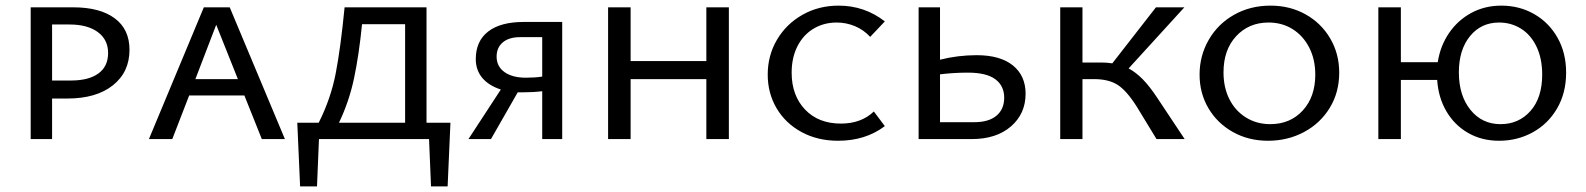

<svg xmlns="http://www.w3.org/2000/svg" viewBox="-20 -494 5633 682"><path d="M440 -317Q440 -238 381 -191Q322 -144 219 -144H165V0H89V-468H240Q335 -468 387.5 -429Q440 -390 440 -317ZM364 -306Q364 -353 327.5 -380Q291 -407 227 -407H165V-208H232Q295 -208 329.5 -233Q364 -258 364 -306Z M848 -155H652L592 0H509L704 -468H796L992 0H910ZM825 -213 748 -406 674 -213Z M1570 168H1511L1504 0H1113L1106 168H1046L1036 -58H1112Q1155 -143 1172.5 -233.5Q1190 -324 1204 -468H1495V-58H1580ZM1419 -58V-408H1266Q1255 -298 1237.5 -215.5Q1220 -133 1184 -58Z M1977 -416V0H1906V-170Q1874 -166 1835 -166H1819L1724 0H1644L1759 -176Q1716 -190 1693 -217.5Q1670 -245 1670 -284Q1670 -348 1714 -382Q1758 -416 1840 -416ZM1906 -222V-362H1827Q1788 -362 1766 -343.5Q1744 -325 1744 -293Q1744 -258 1772 -238Q1800 -218 1848 -218Q1881 -218 1906 -222Z M2569 -468V0H2489V-213H2220V0H2140V-468H2220V-277H2489V-468Z M2707 -229Q2707 -297 2740 -353Q2773 -409 2830.5 -441.5Q2888 -474 2959 -474Q3051 -474 3123 -418L3071 -363Q3048 -388 3017 -401Q2986 -414 2952 -414Q2906 -414 2869.5 -392Q2833 -370 2812.5 -329.5Q2792 -289 2792 -236Q2792 -155 2839.5 -105Q2887 -55 2967 -55Q3039 -55 3084 -98L3123 -46Q3054 6 2957 6Q2884 6 2827 -25Q2770 -56 2738.5 -109.5Q2707 -163 2707 -229Z M3623 -161Q3623 -90 3571 -45Q3519 0 3432 0H3243V-468H3319V-282Q3383 -298 3449 -298Q3533 -298 3578 -261.5Q3623 -225 3623 -161ZM3547 -147Q3547 -189 3515.5 -212.5Q3484 -236 3418 -236Q3368 -236 3319 -230V-60H3441Q3492 -60 3519.5 -83Q3547 -106 3547 -147Z M4188 0H4088L4018 -115Q3982 -172 3950 -192.5Q3918 -213 3866 -213H3825V0H3746V-468H3825V-272H3891Q3913 -272 3931 -269L4086 -468H4187L3989 -251Q4015 -237 4039.5 -212Q4064 -187 4091 -146Z M4241 -229Q4241 -296 4273.5 -352.5Q4306 -409 4363.5 -441.5Q4421 -474 4493 -474Q4562 -474 4617.5 -443Q4673 -412 4705 -357.5Q4737 -303 4737 -236Q4737 -166 4703.5 -111Q4670 -56 4612 -25Q4554 6 4484 6Q4415 6 4359.5 -25Q4304 -56 4272.5 -109.5Q4241 -163 4241 -229ZM4652 -229Q4652 -283 4630.5 -325Q4609 -367 4571.5 -390.5Q4534 -414 4486 -414Q4416 -414 4371 -365.5Q4326 -317 4326 -237Q4326 -183 4347 -141.5Q4368 -100 4406 -76.5Q4444 -53 4492 -53Q4563 -53 4607.5 -101.5Q4652 -150 4652 -229Z M5543 -236Q5543 -164 5511 -109Q5479 -54 5424.5 -24Q5370 6 5305 6Q5243 6 5194.5 -22Q5146 -50 5117.5 -99Q5089 -148 5085 -210H4956V0H4876V-468H4956V-273H5087Q5096 -331 5127 -376.5Q5158 -422 5206 -448Q5254 -474 5313 -474Q5377 -474 5429.5 -444Q5482 -414 5512.5 -360Q5543 -306 5543 -236ZM5458 -229Q5458 -286 5438 -328Q5418 -370 5383 -392Q5348 -414 5305 -414Q5241 -414 5201.5 -365.5Q5162 -317 5162 -237Q5162 -155 5203 -104Q5244 -53 5310 -53Q5375 -53 5416.5 -100Q5458 -147 5458 -229Z"/></svg>

Font: Ysabeau SC Medium
Style: Regular
Weight: 500
Designer: Christian Thalmann (Catharsis Fonts)
Version: Version 0.003